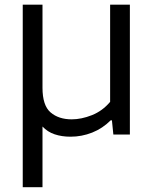

<svg xmlns="http://www.w3.org/2000/svg" viewBox="-20 -562 644 802"><path d="M75 220V-542.5H157.5V-195.5Q157.5 -121.5 191.2 -92.5Q225 -63.5 279.5 -63.5Q320 -63.5 364 -81Q408 -98.5 440 -136.5V-542.5H522.5V0H453.5L447.5 -59.5H442.5Q408.5 -25.5 365 -8.2Q321.5 9 274.5 9Q238 9 208.2 -1Q178.5 -11 157.5 -33.5V220Z"/></svg>

Font: Encode Sans SmExp
Style: Regular
Weight: 400
Width: 6
Designer: Multiple Designers
Foundry: Impallari Type
Version: Version 3.002; ttfautohint (v1.8.3) -l 8 -r 50 -G 200 -x 14 